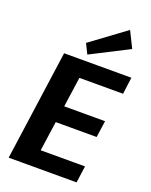

<svg xmlns="http://www.w3.org/2000/svg" viewBox="-174 -1057 902 1148"><g transform="rotate(20 277.0 -483.0)"><path d="M159 -107H475L460 0H28L126 -700H554L540 -593H228L274 -676L227 -344L201 -402H495L480 -296H186L228 -354L181 -24ZM500 -863 259 -740 228 -803 449 -966Z"/></g></svg>

Font: Pathway Extreme SemiCondensed
Style: Bold Italic
Weight: 700
Width: 4
Italic angle: -8°
Version: Version 1.001;gftools[0.9.26]